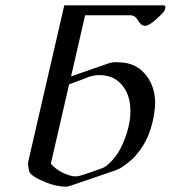

<svg xmlns="http://www.w3.org/2000/svg" viewBox="-20 -687 640 719"><path d="M170.4 -74.2Q185.1 -56.2 211.9 -41.7Q238.8 -27.3 263.2 -26.4Q272.9 -26.4 284.7 -30.3Q302.7 -36.1 321.3 -42.5Q339.8 -48.8 358.4 -55.7Q370.1 -59.1 380.9 -67.9Q417 -98.6 437.5 -143.6Q453.6 -178.7 461.4 -212.9Q463.9 -222.7 465.3 -232.4Q468.3 -251 468.3 -267.6Q468.3 -270 468.3 -272.5Q468.3 -313 453.6 -343.3Q421.4 -405.8 352.5 -405.8Q346.2 -405.8 339.8 -405.3Q328.6 -403.8 313.5 -399.4Q301.8 -395 278.3 -385.7Q254.9 -376.5 238.8 -371.1ZM298.8 -629.9 246.1 -400.9 383.3 -448.7Q398.9 -454.1 409.7 -454.1Q422.4 -454.1 429.2 -453.6Q495.6 -451.2 532.2 -398.4Q560.5 -357.9 561 -302.7Q561 -287.6 558.6 -271Q556.2 -251 551.8 -232.4Q545.9 -207.5 537.1 -184.6Q522 -144 487.8 -104Q467.8 -81.5 435.5 -60.5Q424.3 -52.7 409.2 -47.9Q318.8 -16.6 243.2 8.8Q232.4 12.2 224.6 12.2Q189.5 10.7 154.3 -2.9Q92.8 -27.8 88.9 -46.4Q85 -64.9 85 -73.7Q85 -77.6 85.4 -80.1L220.7 -667H591.8Q599.1 -667 599.6 -660.6Q599.6 -659.2 599.1 -657.7L597.2 -649.9Q595.7 -642.6 565.9 -615.7Q537.6 -590.3 523.9 -590.3H522.5Q507.3 -591.3 496.8 -610.6Q486.3 -629.9 467.3 -629.9Z"/></svg>

Font: Caudex
Style: Italic
Weight: 400
Italic angle: -13°
Version: Version 1.04